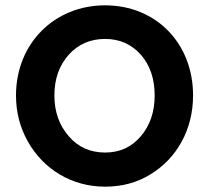

<svg xmlns="http://www.w3.org/2000/svg" viewBox="-20 -684 784 720"><path d="M374 16C437 16 494 1 544 -30C643 -90 704 -198 704 -326C704 -521 566 -664 374 -664C184 -664 40 -521 40 -326C40 -263 55 -206 84 -154C143 -49 249 16 374 16ZM374 -112C319 -112 273 -132 238 -173C202 -214 184 -265 184 -326C184 -388 202 -439 238 -479C273 -518 319 -538 374 -538C429 -538 473 -518 508 -479C543 -439 560 -388 560 -326C560 -265 543 -214 508 -173C473 -132 429 -112 374 -112Z"/></svg>

Font: Dongle
Style: Bold
Weight: 700
Designer: Yanghee Ryu
Foundry: Yanghee Ryu
Version: Version 2.000